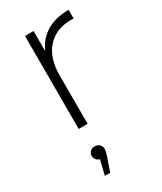

<svg xmlns="http://www.w3.org/2000/svg" viewBox="-198 -599 789 933"><g transform="rotate(-30 197.0 -132.5)"><path d="M106 0V-522H154V-379L149 -395Q171 -458 223 -492Q275 -526 353 -526V-477Q350 -477 347 -477.5Q344 -478 341 -478Q254 -478 205 -423.5Q156 -369 156 -272V0ZM102 261 127 159 131 180Q116 180 105.5 170Q95 160 95 146Q95 131 105 121.5Q115 112 131 112Q148 112 157.5 122.5Q167 133 167 146Q167 155 164.5 165Q162 175 158 186L132 261Z"/></g></svg>

Font: Modern
Style: Regular
Weight: 300
Designer: Julieta Ulanovsky
Foundry: Julieta Ulanovsky
Version: Version 8.000